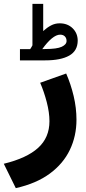

<svg xmlns="http://www.w3.org/2000/svg" viewBox="-67 -703 444 992"><path d="M88.9 -449.2Q92.3 -454.1 95.2 -459Q98.1 -463.9 100.6 -468.8V-683.1H156.2V-542.5Q175.8 -560.5 196.5 -571.5Q217.3 -582.5 241.2 -582.5Q282.2 -582.5 308.3 -556.9Q334.5 -531.2 334.5 -492.7Q334 -439.9 290.3 -415.5Q246.6 -391.1 167 -391.1H36.1V-449.2ZM166.5 -449.7Q227.1 -449.7 252 -461.4Q276.9 -473.1 276.9 -491.2Q276.9 -505.9 268.1 -514.9Q259.3 -523.9 243.7 -523.9Q224.1 -523.9 200.2 -504.2Q176.3 -484.4 151.4 -449.2ZM274.9 -323.2Q298.8 -268.6 313.5 -207Q328.1 -145.5 328.1 -84.5Q328.1 0 293.9 71.3Q259.8 142.6 190.4 193.8Q121.1 245.1 14.6 269L-47.4 143.1Q71.3 114.3 129.9 61Q188.5 7.8 188.5 -76.7Q188.5 -121.6 174.6 -175.3Q160.6 -229 140.6 -275.4Z"/></svg>

Font: Vazir Black FD-WOL-UI
Style: Black-FD-WOL-UI
Weight: 900
Designer: Saber Rastikerdar
Foundry: Saber Rastikerdar
Version: Version 30.0.0